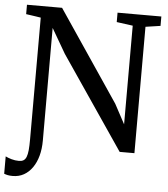

<svg xmlns="http://www.w3.org/2000/svg" viewBox="-79 -797 903 1030"><g transform="rotate(5 372.0 -282.0)"><path d="M27.8 178.8Q12 178.8 1.2 176.6Q-9.6 174.3 -18.6 170.8V77.3Q-5 84.2 14 89.7Q32.9 95.3 54.3 95.3Q68.9 95.3 78.4 89.6Q88 83.9 93.6 70.3Q99.2 56.6 101.5 33.2Q103.7 9.8 103.7 -25.6L103.8 -680.6Q90.8 -682.8 77.4 -684.7Q64 -686.6 50.8 -688.6Q37.6 -690.7 24.2 -692.4V-743H213.2L542.3 -255.1L599.1 -149.3V-680.6L512 -692.4V-743H747.8V-692.4L667.8 -680.6V0H588.3L249.6 -498.1L172.3 -631L172.5 -24.8Q172.5 20.4 162.4 57.6Q152.2 94.9 133.1 122Q114.1 149.1 87.5 164Q61 178.8 27.8 178.8Z"/></g></svg>

Font: Merriweather Light
Style: Regular
Weight: 300
Designer: Eben Sorkin
Foundry: Eben Sorkin
Version: Version 2.100